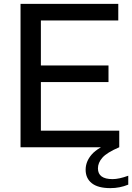

<svg xmlns="http://www.w3.org/2000/svg" viewBox="-20 -760 682 991"><path d="M86 0V-740H590.5V-654.5H191V-422H540V-336.5H191V-85.5H595.5V0ZM549.5 211Q486 211 454 185.8Q422 160.5 422 116Q422 73.5 453.5 37.2Q485 1 566.5 -30L595.5 0Q531.5 27.5 508.5 53.8Q485.5 80 485.5 109Q485.5 164.5 561 164.5Q594.5 164.5 642 147V193Q620 202 597.2 206.5Q574.5 211 549.5 211Z"/></svg>

Font: Encode Sans Semi Expanded Medium
Style: Regular
Weight: 500
Width: 6
Designer: Multiple Designers
Foundry: Impallari Type
Version: Version 3.000; ttfautohint (v1.8.3) -l 8 -r 50 -G 200 -x 14 